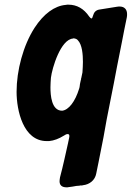

<svg xmlns="http://www.w3.org/2000/svg" viewBox="-20 -597 564 822"><path d="M405 -556C398 -555 392 -552 387 -547C378 -538 377 -518 372 -518C369 -518 366 -521 362 -526C339 -560 309 -577 273 -577C269 -577 265 -577 261 -576C214 -572 167 -538 128 -478C79 -402 51 -295 51 -204C51 -125 79 7 180 7H190C211 5 232 -3 253 -16C260 -21 265 -23 270 -23C275 -23 277 -20 277 -14C277 -11 276 -7 275 -2C275 -1 274 0 274 3L272 12C272 15 271 16 271 17C263 52 250 114 237 162C236 168 235 174 235 179C235 196 245 205 265 205C268 205 271 205 275 204C282 203 287 202 290 202C297 201 302 200 307 199L320 198C322 197 324 197 326 197H329C331 197 333 197 335 196C364 193 387 174 392 146C395 131 398 116 402 97C410 58 418 18 423 -9C432 -60 441 -111 452 -163C463 -216 472 -265 481 -312C496 -383 508 -452 523 -523C524 -528 524 -532 524 -537C524 -557 512 -569 493 -569C489 -569 485 -569 480 -568ZM319 -218C302 -162 274 -126 246 -123C200 -123 196 -190 196 -223C196 -236 197 -250 198 -264C203 -306 240 -429 293 -432C294 -433 294 -433 295 -433C304 -432 310 -429 313 -425C332 -406 335 -363 335 -332C335 -318 334 -303 333 -287L328 -263C328 -262 328 -262 327 -261V-256C326 -256 326 -255 326 -254L324 -245C321 -234 322 -226 319 -218Z"/></svg>

Font: Bangerz
Style: Bold
Weight: 700
Designer: vernon adams
Foundry: Vernon Adams
Version: Version 2.10;December 28, 2023;FontCreator 13.0.0.2683 64-bi